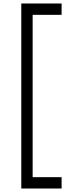

<svg xmlns="http://www.w3.org/2000/svg" viewBox="-20 -840 378 1100"><path d="M333 240V175H167V-755H333V-820H102V240Z"/></svg>

Font: Tilda Sans VF
Style: Regular
Weight: 400
Designer: ParaType Ltd
Foundry: ParaType Ltd
Version: Version 1.010